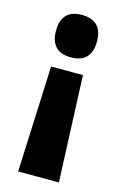

<svg xmlns="http://www.w3.org/2000/svg" viewBox="-105 -552 468 747"><g transform="rotate(15 129.5 -178.5)"><path d="M193.6 -280 211.4 147.6H47.2L65.3 -280ZM130 -505.1Q172 -505.1 192.3 -483.2Q212.5 -461.2 212.5 -422.3V-417Q212.5 -378.6 192.3 -356.5Q172 -334.4 130 -334.4Q87.8 -334.4 67.8 -356.5Q47.8 -378.6 47.8 -417V-422.3Q47.8 -461.2 67.8 -483.2Q87.8 -505.1 130 -505.1Z"/></g></svg>

Font: Anek Latin Medium
Style: Regular
Weight: 500
Designer: Yesha Goshar
Foundry: Ek Type
Version: Version 1.003